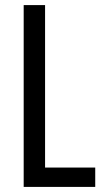

<svg xmlns="http://www.w3.org/2000/svg" viewBox="-20 -827 411 754"><path d="M73 -93H354V-169H157V-807H73Z"/></svg>

Font: Noto Sans Kannada UI ExtraCondensed
Style: Regular
Weight: 400
Width: 2
Designer: Jelle Bosma - Monotype Design Team
Foundry: Monotype Imaging Inc.
Version: Version 2.005